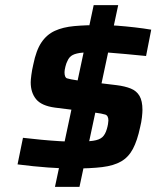

<svg xmlns="http://www.w3.org/2000/svg" viewBox="-20 -716 632 744"><path d="M263 -63Q242 -63 217.5 -64Q193 -65 165.5 -67Q138 -69 108.5 -72Q79 -75 48 -79L69 -182Q103 -178 140 -174.5Q177 -171 210.5 -169Q244 -167 267 -167Q316 -167 340.5 -170.5Q365 -174 376.5 -184.5Q388 -195 394 -216Q397 -226 398.5 -235Q400 -244 400 -249Q400 -268 388 -272Q376 -276 345 -280L193 -299Q141 -306 120 -331.5Q99 -357 99 -397Q99 -406 101.5 -425.5Q104 -445 109 -466Q120 -521 140.5 -551.5Q161 -582 192.5 -596.5Q224 -611 268.5 -615Q313 -619 374 -619Q401 -619 434 -616.5Q467 -614 502 -610Q537 -606 566 -601L546 -499Q505 -503 468 -506.5Q431 -510 403 -512Q375 -514 361 -514Q324 -514 300 -512Q276 -510 262 -503Q248 -496 241 -479Q237 -472 233.5 -458Q230 -444 230 -436Q230 -416 239.5 -412.5Q249 -409 283 -404L432 -386Q464 -382 486.5 -373Q509 -364 520.5 -344.5Q532 -325 532 -290Q532 -280 530 -261.5Q528 -243 523 -223Q512 -171 495 -139Q478 -107 449.5 -90.5Q421 -74 376 -68.5Q331 -63 263 -63ZM193 8 343 -696H438L288 8Z"/></svg>

Font: Saira Expanded SemiBold
Style: Italic
Weight: 600
Width: 7
Italic angle: -12°
Designer: Hector Gatti with collaboration of the Omnibus-Type team
Foundry: Omnibus-Type
Version: Version 1.101